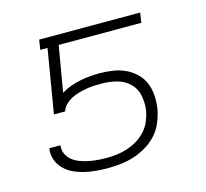

<svg xmlns="http://www.w3.org/2000/svg" viewBox="-83 -613 765 714"><g transform="rotate(-15 300.0 -256.0)"><path d="M250 8Q227 8 204 6Q181 4 159.5 -1Q138 -6 118 -15.5Q98 -25 83 -40Q68 -55 60.5 -76Q53 -97 57 -120H100Q97 -103 104 -87.5Q111 -72 123.5 -62Q136 -52 151.5 -46Q167 -40 184 -36.5Q201 -33 218.5 -31.5Q236 -30 254 -30Q274 -30 294 -32.5Q314 -35 334 -41.5Q354 -48 372.5 -59Q391 -70 406 -86.5Q421 -103 429 -122.5Q437 -142 441 -162Q445 -192 439 -220.5Q433 -249 413 -268Q393 -287 365 -294.5Q337 -302 308 -302Q293 -302 278.5 -301.5Q264 -301 249.5 -298.5Q235 -296 220 -292Q205 -288 191 -281Q177 -274 165 -262.5Q153 -251 149 -237H106L147 -482H119L125 -520H514L508 -482H190L160 -306Q178 -317 196.5 -323.5Q215 -330 234.5 -334Q254 -338 273 -339.5Q292 -341 310 -341Q336 -341 361.5 -337Q387 -333 409 -322.5Q431 -312 448.5 -295Q466 -278 475 -255.5Q484 -233 485.5 -207.5Q487 -182 483 -156Q478 -131 468 -106.5Q458 -82 440 -62Q422 -42 398.5 -28Q375 -14 350 -6Q325 2 300 5Q275 8 250 8Z"/></g></svg>

Font: Iosevka Aile Extralight
Style: Italic
Weight: 200
Italic angle: -9°
Designer: Belleve Invis
Foundry: Belleve Invis
Version: Version 31.1.0; ttfautohint (v1.8.4)